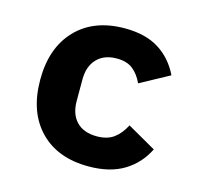

<svg xmlns="http://www.w3.org/2000/svg" viewBox="-84 -621 768 726"><g transform="rotate(15 300.0 -258.0)"><path d="M60 -258Q60 -383 129.5 -455.5Q199 -528 320 -528Q401 -528 453.5 -495Q506 -462 535 -402L421 -340Q406 -373 382.5 -391.5Q359 -410 320 -410Q270 -410 242 -380.5Q214 -351 214 -300V-216Q214 -164 242 -135Q270 -106 322 -106Q362 -106 387.5 -124.5Q413 -143 431 -178L543 -114Q514 -55 459 -21.5Q404 12 321 12Q199 12 129.5 -60Q60 -132 60 -258Z"/></g></svg>

Font: iA Writer Duo V
Style: Regular
Weight: 400
Designer: Mike Abbink, Paul van der Laan, Pieter van Rosmalen, Oliver Reichenstein
Foundry: Information Architects Inc.
Version: Version 2.000